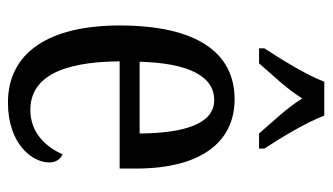

<svg xmlns="http://www.w3.org/2000/svg" viewBox="-192 -614 816 471"><g transform="rotate(90 215.5 -378.0)"><path d="M98 -619V-606H135C163 -639 197 -673 221 -712C245 -673 279 -639 307 -606H344V-619C319 -657 280 -721 263 -766H180C163 -721 123 -657 98 -619ZM231 10C333 10 378 -50 378 -91C378 -109 369 -119 358 -124C339 -81 304 -45 249 -45C173 -45 131 -114 130 -264H393V-304C393 -462 329 -546 223 -546C108 -546 42 -452 42 -264C42 -90 109 10 231 10ZM307 -313H131C134 -430 165 -496 225 -496C284 -496 306 -422 307 -313Z"/></g></svg>

Font: Noto Serif Lao ExtCond
Style: Regular
Weight: 400
Width: 2
Designer: Monotype Design Team
Foundry: Monotype Imaging Inc.
Version: Version 2.004